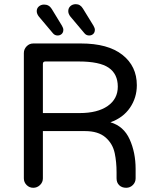

<svg xmlns="http://www.w3.org/2000/svg" viewBox="-20 -890 735 916"><path d="M93.8 -39.1V-636.7Q93.8 -655.3 106.9 -668.9Q120.1 -682.6 138.7 -682.6H366.2Q495.1 -682.6 564 -628.4Q632.8 -574.2 632.8 -483.4Q632.8 -423.8 600.1 -376Q567.4 -328.1 506.8 -306.6Q570.3 -288.1 598.6 -225.1Q627 -162.1 627 -84V-39.1Q627 -20.5 613.8 -7.3Q600.6 5.9 582 5.9Q561.5 5.9 548.8 -6.3Q536.1 -18.6 536.1 -39.1V-68.4Q536.1 -117.2 527.3 -159.2Q517.6 -205.1 482.9 -234.9Q448.2 -264.6 385.7 -264.6H184.6V-39.1Q184.6 -20.5 170.9 -7.3Q157.2 5.9 138.7 5.9Q120.1 5.9 106.9 -7.3Q93.8 -20.5 93.8 -39.1ZM360.4 -350.6Q445.3 -350.6 493.7 -384.3Q542 -418 542 -476.6Q542 -537.1 498.5 -566.9Q455.1 -596.7 355.5 -596.7H196.3Q184.6 -596.7 184.6 -585V-350.6ZM232.4 -731.4 165 -811.5Q155.3 -824.2 155.3 -836.9Q155.3 -850.6 165.5 -859.4Q175.8 -868.2 190.4 -868.2Q213.9 -868.2 226.6 -847.7L275.4 -767.6Q282.2 -755.9 282.2 -748Q282.2 -735.4 274.4 -728Q266.6 -720.7 254.9 -720.7Q241.2 -720.7 232.4 -731.4ZM341.8 -870.1Q363.3 -870.1 376 -848.6L425.8 -767.6Q432.6 -755.9 432.6 -748Q432.6 -735.4 424.8 -728Q417 -720.7 405.3 -720.7Q391.6 -720.7 382.8 -731.4L315.4 -811.5Q305.7 -824.2 305.7 -836.9Q305.7 -851.6 315.9 -860.8Q326.2 -870.1 341.8 -870.1Z"/></svg>

Font: jf-openhuninn-2.0
Style: Regular
Weight: 400
Designer: [Kosugi Maru]
Designed by MOTOYA      

[Varela Round]
Joe Prince (Latin component); Avraham Cornfeld (Hebrew component)
Foundry: justfont CO.,LTD.
Version: 2.0